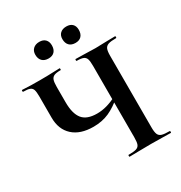

<svg xmlns="http://www.w3.org/2000/svg" viewBox="-187 -942 1011 1075"><g transform="rotate(-30 318.5 -405.0)"><path d="M351 -613Q348 -613 348 -619Q348 -625 351 -625L402 -624Q448 -622 478 -622Q506 -622 552 -624L606 -625Q608 -625 608 -619Q608 -613 606 -613Q571 -613 555 -607.5Q539 -602 533 -588Q527 -574 527 -544V-81Q527 -51 533 -36.5Q539 -22 555 -17Q571 -12 606 -12Q608 -12 608 -6Q608 0 606 0Q572 0 552 -1L478 -2L396 -1Q375 0 339 0Q337 0 337 -6Q337 -12 339 -12Q374 -12 389.5 -17Q405 -22 410.5 -36Q416 -50 416 -81V-542Q416 -572 411.5 -586.5Q407 -601 393.5 -607Q380 -613 351 -613ZM249 -246Q164 -246 117 -289Q70 -332 70 -408V-544Q70 -574 65.5 -588Q61 -602 47.5 -607.5Q34 -613 5 -613Q2 -613 2 -619Q2 -625 5 -625Q20 -625 28 -624Q56 -622 119 -622Q170 -622 214 -624Q227 -625 247 -625Q249 -625 249 -619Q249 -613 247 -613Q218 -613 204.5 -607Q191 -601 186 -586.5Q181 -572 181 -542V-443Q181 -370 209 -335Q237 -300 303 -300Q334 -300 365 -308.5Q396 -317 435 -336L444 -329Q395 -286 350 -266Q305 -246 249 -246ZM167 -758Q167 -782 182 -796Q197 -810 222 -810Q247 -810 260.5 -796Q274 -782 274 -758Q274 -732 260.5 -717.5Q247 -703 222 -703Q196 -703 181.5 -717.5Q167 -732 167 -758ZM342 -758Q342 -782 356.5 -795.5Q371 -809 396 -809Q421 -809 434.5 -795.5Q448 -782 448 -758Q448 -732 434.5 -717.5Q421 -703 396 -703Q370 -703 356 -717.5Q342 -732 342 -758Z"/></g></svg>

Font: Cormorant Garamond
Style: Bold
Weight: 700
Designer: Christian Thalmann (Catharsis Fonts)
Foundry: Catharsis Fonts
Version: Version 4.000